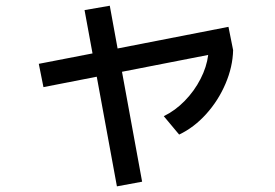

<svg xmlns="http://www.w3.org/2000/svg" viewBox="-20 -620 978 684"><path d="M118.2 -392.6 309.6 -429.7 281.2 -584 371.1 -599.6 398.9 -447.3 793.9 -524.4 810.5 -441.4Q809.1 -381.8 783.4 -321.8Q757.8 -261.7 714.4 -213.6Q670.9 -165.5 618.2 -140.6L563.5 -206.1Q604.5 -226.1 638.4 -261Q672.4 -295.9 694.3 -338.6Q716.3 -381.3 721.7 -424.3L414.6 -364.3L486.3 27.3L396.5 43.9L324.7 -346.7L134.8 -309.6Z"/></svg>

Font: Pretendard JP Medium
Style: Regular
Weight: 500
Designer: Base glyphs from Inter by Rasmus Andersson; Hangeul glyphs from Noto Sans CJK(Source Han Sans) by Jang Soo-young and Kan
Foundry: Kil Hyung-jin
Version: Version 1.309